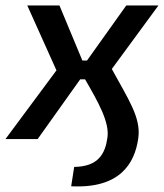

<svg xmlns="http://www.w3.org/2000/svg" viewBox="-47 -510 601 704"><path d="M534 -490H416L272 -288H255L171 -490H53L160 -252L-27 0H91L247 -219H265C313 -136 355 -62 347 -6C339 53 314 101 225 102L214 173C391 182 447 91 460 -3C471 -79 422 -148 363 -257Z"/></svg>

Font: Exo 2 Semi Bold
Style: Italic
Weight: 600
Italic angle: -8°
Designer: Natanael Gama
Version: Version 1.001;PS 001.001;hotconv 1.0.88;makeotf.lib2.5.64775